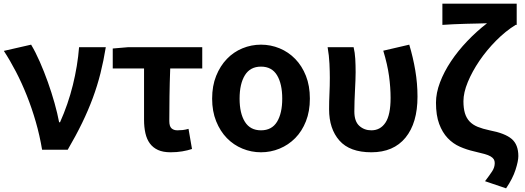

<svg xmlns="http://www.w3.org/2000/svg" viewBox="-20 -818 2868 1049"><path d="M210 0Q197 -78 175.5 -152.5Q154 -227 126.5 -296Q99 -365 67 -426.5Q35 -488 1 -540L150 -574Q174 -534 197.5 -480.5Q221 -427 241.5 -369.5Q262 -312 278 -255Q294 -198 303 -150H308Q352 -248 378 -353Q404 -458 412 -560H558Q546 -486 529 -418Q512 -350 487 -282.5Q462 -215 428.5 -146Q395 -77 350 0Z M678 -560H1085V-444H910Q907 -365 906 -291Q905 -217 905 -157Q905 -128 917 -117Q929 -106 949 -106Q964 -106 978 -107.5Q992 -109 1010 -114L1029 -4Q1005 4 975.5 9Q946 14 912 14Q871 14 843.5 1.5Q816 -11 799 -34Q782 -57 774.5 -90Q767 -123 767 -164V-444H596V-553Z M1406 14Q1353 14 1304.5 -6Q1256 -26 1219.5 -63.5Q1183 -101 1161 -155.5Q1139 -210 1139 -279Q1139 -349 1161 -403.5Q1183 -458 1219.5 -496Q1256 -534 1304.5 -554Q1353 -574 1406 -574Q1459 -574 1507.5 -554Q1556 -534 1593 -496Q1630 -458 1651.5 -403.5Q1673 -349 1673 -279Q1673 -210 1651.5 -155.5Q1630 -101 1593 -63.5Q1556 -26 1507.5 -6Q1459 14 1406 14ZM1406 -106Q1465 -106 1493.5 -152.5Q1522 -199 1522 -279Q1522 -360 1493.5 -407Q1465 -454 1406 -454Q1347 -454 1318 -407Q1289 -360 1289 -279Q1289 -199 1318 -152.5Q1347 -106 1406 -106Z M2009 14Q1891 14 1834.5 -50Q1778 -114 1778 -221Q1778 -264 1780 -306.5Q1782 -349 1782 -393Q1782 -426 1780 -470Q1778 -514 1770 -560H1912Q1919 -531 1921 -496.5Q1923 -462 1923 -423Q1923 -404 1922 -378.5Q1921 -353 1919.5 -324.5Q1918 -296 1917 -266Q1916 -236 1916 -209Q1916 -155 1943 -130.5Q1970 -106 2009 -106Q2058 -106 2086 -148Q2114 -190 2114 -283Q2114 -340 2105.5 -402.5Q2097 -465 2074 -541L2216 -574Q2237 -504 2249 -433Q2261 -362 2261 -290Q2261 -146 2195.5 -66Q2130 14 2009 14Z M2630 172Q2656 138 2669.5 117Q2683 96 2683 73Q2683 61 2678 52.5Q2673 44 2660.5 36.5Q2648 29 2626 23Q2604 17 2570 9Q2530 0 2492.5 -16.5Q2455 -33 2426 -63.5Q2397 -94 2379.5 -141Q2362 -188 2362 -257Q2362 -310 2384 -368Q2406 -426 2444 -483Q2482 -540 2533 -593.5Q2584 -647 2641 -691Q2622 -690 2591 -689.5Q2560 -689 2525.5 -688Q2491 -687 2457 -685.5Q2423 -684 2397 -682V-798H2803V-682H2797Q2742 -648 2690.5 -596Q2639 -544 2599.5 -486Q2560 -428 2536 -370Q2512 -312 2512 -265Q2512 -227 2520 -200Q2528 -173 2545.5 -154.5Q2563 -136 2590 -125Q2617 -114 2655 -106Q2739 -90 2775.5 -59Q2812 -28 2812 35Q2812 62 2796.5 110Q2781 158 2745 211Z"/></svg>

Font: Kinto Sans
Style: Bold
Weight: 700
Designer: Authors: Ryoko NISHIZUKA  (kana & ideographs); Paul D. Hunt (Latin, Greek & Cyrillic); Wenlong ZHANG  (bopomofo); Sandol
Foundry: Adobe Systems Incorporated, ookami Inc.
Version: Version 0.001